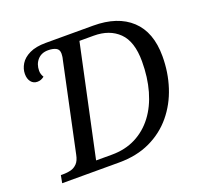

<svg xmlns="http://www.w3.org/2000/svg" viewBox="-124 -855 1049 997"><g transform="rotate(-20 401.0 -357.0)"><path d="M56 0 64 -42H77Q100 -42 119.5 -47Q139 -52 154 -67.5Q169 -83 175 -114L279 -604Q281 -610 282 -620Q283 -630 283 -634Q283 -657 266 -665.5Q249 -674 223 -674Q186 -674 164.5 -650Q143 -626 143 -589Q143 -579 146 -570Q149 -561 154 -553Q145 -546 136 -542.5Q127 -539 116 -539Q94 -539 81 -555.5Q68 -572 68 -599Q68 -627 84 -653.5Q100 -680 135 -697Q170 -714 225 -714H487Q622 -714 696.5 -644.5Q771 -575 771 -442Q771 -353 745 -273Q719 -193 668 -131.5Q617 -70 542.5 -35Q468 0 371 0ZM349 -51Q423 -51 481 -80.5Q539 -110 579.5 -163.5Q620 -217 641 -291Q662 -365 662 -453Q662 -563 610.5 -613.5Q559 -664 472 -664H393L262 -51Z"/></g></svg>

Font: Noto Serif
Style: Italic
Weight: 400
Italic angle: -12°
Designer: Monotype Design Team
Foundry: Monotype Imaging Inc.
Version: Version 2.013